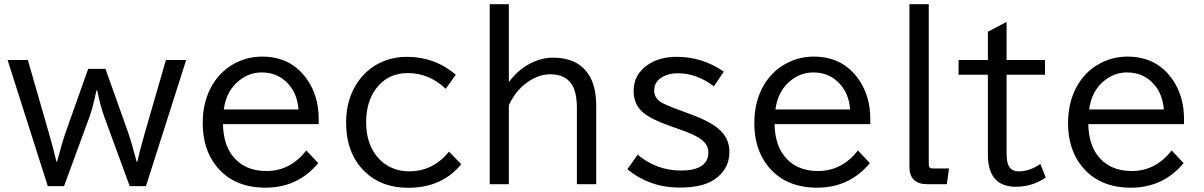

<svg xmlns="http://www.w3.org/2000/svg" viewBox="-20 -850 5720 912"><path d="M16.1 -564.9H112.3L211.9 -218.8Q233.9 -143.6 248 -82H251Q275.4 -174.3 291 -218.8L398.9 -522.9H481L589.4 -218.8Q602.5 -181.6 626 -93.3L628.9 -82H632.3Q645 -139.6 668 -218.8L768.1 -564.9H864.3L673.3 34.2H596.2L476.1 -293Q457 -344.7 441.9 -419.9H438Q420.9 -338.4 404.3 -293L284.2 34.2H207Z M1493.7 -260.3H1039.1Q1041 -167.5 1082.5 -112.3Q1138.7 -37.6 1245.6 -37.6Q1358.4 -37.6 1435.1 -135.3L1491.7 -75.2Q1394.5 41.5 1241.2 41.5Q1088.4 41.5 1006.3 -62.5Q942.9 -143.1 942.9 -264.6Q942.9 -369.1 988.8 -446.8Q1033.7 -522 1110.8 -556.6Q1164.6 -581.1 1225.1 -581.1Q1365.7 -581.1 1441.4 -468.8Q1493.7 -391.1 1493.7 -286.1ZM1397.9 -330.1Q1392.1 -402.3 1352.1 -448.2Q1302.2 -505.9 1223.1 -505.9Q1165.5 -505.9 1118.2 -469.2Q1055.7 -421.4 1043 -330.1Z M2170.9 -69.8Q2079.1 42 1918.5 42Q1791.5 42 1711.9 -35.6Q1624 -121.1 1624 -268.6Q1624 -378.4 1678.7 -459Q1729 -533.2 1813 -563.5Q1859.4 -580.1 1912.1 -580.1Q2045.9 -580.1 2145 -495.1L2097.2 -428.2Q2018.1 -502.9 1917.5 -502.9Q1819.8 -502.9 1764.6 -426.8Q1719.2 -364.7 1719.2 -269Q1719.2 -191.9 1750.5 -136.2Q1784.2 -76.7 1844.7 -51.3Q1880.9 -36.1 1922.9 -36.1Q2037.1 -36.1 2112.8 -129.9Z M2306.2 -830.1H2397V-460Q2437.5 -514.6 2491.7 -544.9Q2548.8 -576.2 2607.4 -576.2Q2720.2 -576.2 2772.9 -500.5Q2812 -444.8 2812 -348.1V24.9H2720.2V-336.9Q2720.2 -412.1 2695.8 -449.2Q2664.6 -497.1 2594.2 -497.1Q2546.4 -497.1 2500 -469.2Q2433.1 -428.7 2397 -350.1V24.9H2306.2Z M3008.8 -115.2Q3099.6 -40 3213.4 -40Q3344.7 -40 3344.7 -127Q3344.7 -167 3299.8 -195.3Q3271 -213.4 3210 -234.9L3159.2 -252.9Q3074.7 -282.7 3036.6 -314Q2989.7 -352.5 2989.7 -418Q2989.7 -496.1 3056.6 -542Q3111.8 -580.1 3194.8 -580.1Q3315.9 -580.1 3418 -509.8L3371.1 -439.9Q3289.6 -502 3199.7 -502Q3159.7 -502 3131.8 -487.3Q3087.4 -464.8 3087.4 -420.4Q3087.4 -385.3 3118.7 -365.2Q3138.2 -352.5 3207 -327.1L3269 -304.2Q3353.5 -272.5 3394.5 -236.8Q3444.8 -193.4 3444.8 -128.9Q3444.8 -44.9 3371.6 3.9Q3315.4 41 3206.5 41Q3067.4 41 2960 -45.9Z M4113.8 -260.3H3659.2Q3661.1 -167.5 3702.6 -112.3Q3758.8 -37.6 3865.7 -37.6Q3978.5 -37.6 4055.2 -135.3L4111.8 -75.2Q4014.6 41.5 3861.3 41.5Q3708.5 41.5 3626.5 -62.5Q3563 -143.1 3563 -264.6Q3563 -369.1 3608.9 -446.8Q3653.8 -522 3731 -556.6Q3784.7 -581.1 3845.2 -581.1Q3985.8 -581.1 4061.5 -468.8Q4113.8 -391.1 4113.8 -286.1ZM4018.1 -330.1Q4012.2 -402.3 3972.2 -448.2Q3922.4 -505.9 3843.3 -505.9Q3785.6 -505.9 3738.3 -469.2Q3675.8 -421.4 3663.1 -330.1Z M4299.8 -830.1H4391.6V-68.8Q4391.6 -49.8 4409.7 -49.8H4487.8L4477.5 24.9H4384.8Q4299.8 24.9 4299.8 -58.1Z M4761.2 -746.1V-564.9H4943.8V-495.1H4761.2V-127.9Q4761.2 -85.9 4768.6 -67.9Q4781.2 -36.1 4819.8 -36.1Q4870.6 -36.1 4921.9 -71.3L4947.3 -6.3Q4882.3 37.1 4805.2 37.1Q4672.4 37.1 4672.4 -116.2V-495.1H4533.2V-564.9H4672.4V-699.2Z M5604 -260.3H5149.4Q5151.4 -167.5 5192.9 -112.3Q5249 -37.6 5356 -37.6Q5468.8 -37.6 5545.4 -135.3L5602.1 -75.2Q5504.9 41.5 5351.6 41.5Q5198.7 41.5 5116.7 -62.5Q5053.2 -143.1 5053.2 -264.6Q5053.2 -369.1 5099.1 -446.8Q5144 -522 5221.2 -556.6Q5274.9 -581.1 5335.4 -581.1Q5476.1 -581.1 5551.8 -468.8Q5604 -391.1 5604 -286.1ZM5508.3 -330.1Q5502.4 -402.3 5462.4 -448.2Q5412.6 -505.9 5333.5 -505.9Q5275.9 -505.9 5228.5 -469.2Q5166 -421.4 5153.3 -330.1Z"/></svg>

Font: FORM UDPGothic
Style: Regular
Weight: 400
Foundry: Pronama LLC
Version: Version 1.05101